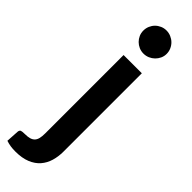

<svg xmlns="http://www.w3.org/2000/svg" viewBox="-340 -741 919 919"><g transform="rotate(45 120.0 -281.0)"><path d="M197.5 -513V17.5Q197.5 51 188.8 80.5Q180 110 160.8 132.2Q141.5 154.5 110.2 167.2Q79 180 34 180Q16.5 180 1.5 177.8Q-13.5 175.5 -29 170.5L-25 104Q-23.5 94 -17 91.2Q-10.5 88.5 8 88.5Q26.5 88.5 39.2 84.8Q52 81 59.8 72.8Q67.5 64.5 70.8 51Q74 37.5 74 17.5V-513ZM216 -662.5Q216 -646.5 209.5 -632.5Q203 -618.5 192.2 -608Q181.5 -597.5 167 -591.2Q152.5 -585 136 -585Q120 -585 105.8 -591.2Q91.5 -597.5 81 -608Q70.5 -618.5 64.2 -632.5Q58 -646.5 58 -662.5Q58 -679 64.2 -693.5Q70.5 -708 81 -718.5Q91.5 -729 105.8 -735.2Q120 -741.5 136 -741.5Q152.5 -741.5 167 -735.2Q181.5 -729 192.2 -718.5Q203 -708 209.5 -693.5Q216 -679 216 -662.5Z"/></g></svg>

Font: Lato TR
Style: Bold
Weight: 700
Designer: Lukasz Dziedzic
Foundry: tyPoland Lukasz Dziedzic
Version: Version 1.104 2013